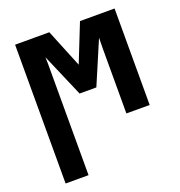

<svg xmlns="http://www.w3.org/2000/svg" viewBox="-140 -665 959 1023"><g transform="rotate(-20 340.0 -153.5)"><path d="M58 240V-547H252L340 -331L426 -547H622V0H490V-331Q490 -348 490 -364.5Q490 -381 490.5 -397.5Q491 -414 491 -429L387 -185H292L187 -429Q188 -411 188 -393Q188 -375 188 -356.5Q188 -338 188 -320V240Z"/></g></svg>

Font: Noto Sans Display Condensed
Style: Bold
Weight: 700
Width: 3
Designer: Monotype Design Team
Foundry: Monotype Imaging Inc.
Version: Version 2.003